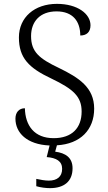

<svg xmlns="http://www.w3.org/2000/svg" viewBox="-20 -744 559 995"><path d="M239 231C311 231 356 197 356 128C356 73 320 49 266 42L275 9C397 2 468 -72 468 -181C468 -290 390 -341 285 -392C184 -440 141 -475 141 -557C141 -632 187 -685 273 -685C358 -685 396 -633 396 -560C429 -560 449 -578 449 -613C449 -672 382 -724 275 -724C159 -724 78 -654 78 -550C78 -444 129 -392 246 -337C361 -282 403 -243 403 -166C403 -81 353 -28 258 -28C158 -28 111 -93 109 -183C78 -183 60 -161 60 -129C60 -56 119 5 237 10L222 70C272 74 302 91 302 131C302 172 275 192 233 192C213 192 192 188 168 183V221C192 228 219 231 239 231Z"/></svg>

Font: Noto Serif Telugu Light
Style: Regular
Weight: 300
Designer: Jelle Bosma - Monotype Design Team
Foundry: Monotype Imaging Inc.
Version: Version 2.005